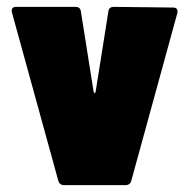

<svg xmlns="http://www.w3.org/2000/svg" viewBox="-20 -540 552 560"><path d="M167 0H346C355 0 361 -5 363 -13L497 -501C500 -512 495 -518 485 -518L312 -520C303 -520 297 -516 296 -506L259 -273C258 -267 254 -267 253 -273L216 -506C215 -516 209 -520 200 -520H27C17 -520 12 -514 15 -503L150 -13C152 -5 158 0 167 0Z"/></svg>

Font: Barlow Semi Condensed Black
Style: Regular
Weight: 900
Width: 4
Designer: Jeremy Tribby
Foundry: Tribby Type
Version: Version 1.408;PS 001.408;hotconv 1.0.88;makeotf.lib2.5.64775